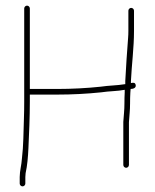

<svg xmlns="http://www.w3.org/2000/svg" viewBox="-20 -632 552 682"><path d="M436 -594V-522C436 -513.3 435.7 -505 435 -497C431.4 -446.9 427.4 -396.2 425 -344V-333H424C395.2 -328.2 367.6 -328.6 337 -324C288.8 -318.9 235.7 -316 183 -316H86V-602C86 -607.3 81.3 -612 76 -612C70.7 -612 66 -607.3 66 -602V-271C66 -250.3 65.7 -230.3 65 -211C63.4 -163.7 63.3 -112.6 58 -70C56.5 -45.2 50 -25.2 50 -3V20C50 25.3 54.7 30 60 30C65.3 30 70 25.3 70 20V-3C70 -6.3 70.3 -11 71 -17C77 -43.8 79.5 -74 81 -106.5C83.4 -158.9 86 -215.1 86 -271V-296H183C236.4 -296 289.3 -298.8 339 -304C367.3 -308.5 397 -307.8 423 -313V-304C422.3 -292 422 -279 422 -265C422 -238.9 419.5 -223.7 418 -199V-46C418 -40.7 422.7 -36 428 -36C433.3 -36 438 -40.7 438 -46V-198C439.5 -223.5 442 -238.1 442 -265C442 -278.3 442.3 -291 443 -303C443 -307 443.3 -311.3 444 -316C454 -316 464 -320.1 462 -330C460.1 -339.5 453.6 -338.7 445 -337V-343C447.8 -402.1 456 -463.3 456 -522V-594C456 -599.3 451.3 -604 446 -604C440.7 -604 436 -599.3 436 -594Z"/></svg>

Font: HoneyBee
Style: UltLit
Weight: 100
Foundry: Cannot Into Space Fonts
Version: Version 0.89